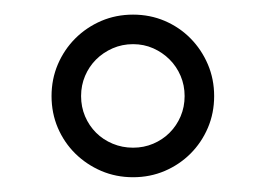

<svg xmlns="http://www.w3.org/2000/svg" viewBox="-20 -740 360 260"><path d="M230 -609.9Q230 -624.5 224.6 -637.2Q219.2 -649.9 209.7 -659.4Q200.2 -668.9 187.5 -674.6Q174.8 -680.2 160.2 -680.2Q145.5 -680.2 132.6 -674.6Q119.6 -668.9 110.1 -659.4Q100.6 -649.9 95.2 -637.2Q89.8 -624.5 89.8 -609.9Q89.8 -595.2 95.2 -582.5Q100.6 -569.8 110.1 -560.3Q119.6 -550.8 132.6 -545.4Q145.5 -540 160.2 -540Q174.8 -540 187.5 -545.4Q200.2 -550.8 209.7 -560.3Q219.2 -569.8 224.6 -582.5Q230 -595.2 230 -609.9ZM270 -609.9Q270 -586.9 261.5 -566.9Q252.9 -546.9 238 -532Q223.1 -517.1 203.1 -508.5Q183.1 -500 160.2 -500Q137.2 -500 117.2 -508.5Q97.2 -517.1 82 -532Q66.9 -546.9 58.3 -566.9Q49.8 -586.9 49.8 -609.9Q49.8 -632.8 58.3 -652.8Q66.9 -672.9 82 -688Q97.2 -703.1 117.2 -711.7Q137.2 -720.2 160.2 -720.2Q183.1 -720.2 203.1 -711.7Q223.1 -703.1 238 -688Q252.9 -672.9 261.5 -652.8Q270 -632.8 270 -609.9Z"/></svg>

Font: BabelStone Ogham Bound
Style: Regular
Weight: 400
Designer: Andrew West
Foundry: BabelStone
Version: Version 2.02 March 14, 2022